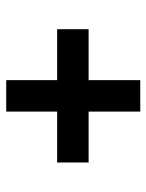

<svg xmlns="http://www.w3.org/2000/svg" viewBox="54 -670 477 626"><g transform="rotate(-90 293.0 -357.5)"><path d="M241.7 -576.2H344.2V-139.2H241.7ZM75.7 -307.6V-410.2H510.3V-307.6Z"/></g></svg>

Font: Andika
Style: Bold
Weight: 700
Designer: Victor Gaultney, Annie Olsen, Julie Remington, Don Collingsworth, Eric Hays, Becca Hirsbrunner
Foundry: SIL International
Version: Version 6.101